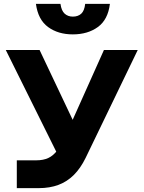

<svg xmlns="http://www.w3.org/2000/svg" viewBox="-20 -974 743 994"><path d="M67 0V-144H168Q204 -144 230 -156Q256 -168 277.5 -196.5Q299 -225 321 -275L518 -715H693L423 -156Q397 -103 362.5 -68.5Q328 -34 283 -17Q238 0 180 0ZM286 -159 10 -715H185L412 -236ZM357 -796Q281 -796 229 -834Q177 -872 166 -954H293Q298 -918 315 -903Q332 -888 357 -888Q384 -888 400.5 -903Q417 -918 421 -954H549Q539 -872 486.5 -834Q434 -796 357 -796Z"/></svg>

Font: Wix Madefor Display ExtraBold
Style: Regular
Weight: 800
Designer: Dalton Maag Ltd
Foundry: Dalton Maag Ltd
Version: Version 3.100